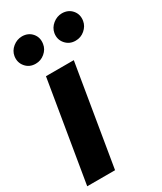

<svg xmlns="http://www.w3.org/2000/svg" viewBox="-196 -835 761 904"><g transform="rotate(-30 185.0 -382.5)"><path d="M-1.6 0 89.3 -545.9H240.6L149.8 0ZM77.7 -620.7Q44 -620.5 23.5 -644.7Q3 -668.8 8.2 -702Q12.6 -728.6 34.9 -746.7Q57.2 -764.7 84.8 -765Q118.8 -764.7 138.9 -741.1Q159 -717.4 153.3 -683.8Q149.6 -657.9 127.6 -639.2Q105.6 -620.5 77.7 -620.7ZM294.7 -620.7Q261.5 -620.5 240.7 -644.5Q219.8 -668.5 225.2 -702Q230 -728.6 252.3 -746.7Q274.7 -764.7 301.8 -765Q336.2 -764.7 356.3 -741.1Q376.5 -717.4 370.9 -683.8Q366.6 -657.9 344.8 -639.2Q323 -620.5 294.7 -620.7Z"/></g></svg>

Font: Inter Tight
Style: Italic
Weight: 400
Italic angle: -9.39999°
Designer: Rasmus Andersson
Foundry: rsms
Version: Version 3.002